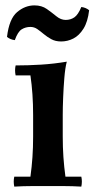

<svg xmlns="http://www.w3.org/2000/svg" viewBox="-20 -691 351 713"><path d="M282 -35Q286 -17 282 2Q248 0 217 0Q186 0 158 0Q130 0 99 0Q68 0 33 2Q29 -17 33 -35H93Q98 -71 100.5 -107.5Q103 -144 103 -184V-264Q103 -343 93 -411H38Q34 -430 38 -448Q85 -448 133 -451Q181 -454 228 -462Q222 -439 219 -402.5Q216 -366 214.5 -328.5Q213 -291 213 -264V-184Q213 -144 215.5 -107.5Q218 -71 223 -35ZM282 -665Q299 -663 311 -653Q306 -610 290 -584.5Q274 -559 252.5 -548Q231 -537 207 -537Q186 -537 170.5 -545.5Q155 -554 142.5 -564.5Q130 -575 118.5 -583Q107 -591 93 -591Q75 -591 60.5 -582Q46 -573 35 -542Q18 -544 6 -554Q14 -621 43.5 -646Q73 -671 108 -671Q135 -671 154 -657.5Q173 -644 189.5 -630.5Q206 -617 224 -617Q242 -617 256 -626.5Q270 -636 282 -665Z"/></svg>

Font: Poltawski Nowy Medium
Style: Regular
Weight: 500
Version: Version 1.001;gftools[0.9.25]